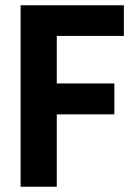

<svg xmlns="http://www.w3.org/2000/svg" viewBox="-20 -707 509 727"><path d="M58 0V-687H449V-571H195V-391H413V-274H195V0Z"/></svg>

Font: Archivo Condensed
Style: Bold
Weight: 700
Width: 3
Designer: Hector Gatti
Foundry: Omnibus-Type
Version: Version 2.001